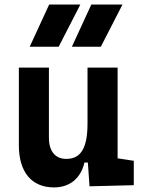

<svg xmlns="http://www.w3.org/2000/svg" viewBox="-20 -815 626 845"><path d="M217.8 9.8C286.1 9.8 335.4 -29.3 351.6 -99.6H366.7L374 4.9L568.8 0V-107.4L497.6 -118.2V-517.6H365.2V-272C365.2 -159.2 333.5 -115.7 271.5 -115.7C223.6 -115.7 195.3 -148.9 195.3 -208.5V-517.6H63V-175.8C63 -57.6 119.1 9.8 217.8 9.8ZM110.8 -609.4H238.3L333.5 -794.9H196.3ZM296.4 -609.4H423.8L519 -794.9H381.8Z"/></svg>

Font: Cascadia Mono NF
Style: Bold
Weight: 700
Monospace: yes
Designer: Aaron Bell
Foundry: Saja Typeworks
Version: Version 2404.023